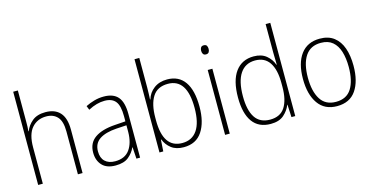

<svg xmlns="http://www.w3.org/2000/svg" viewBox="-77 -1131 2932 1512"><g transform="rotate(-15 1389.0 -375.0)"><path d="M120 -504Q120 -481 119.5 -464.5Q119 -448 117 -428H120Q136 -472 176 -505.5Q216 -539 285 -539Q362 -539 403 -493.5Q444 -448 444 -354V0H406V-349Q406 -432 373 -468.5Q340 -505 282 -505Q209 -505 164.5 -454Q120 -403 120 -296V0H82V-760H120Z M760 -539Q838 -539 875.5 -495.5Q913 -452 913 -355V0H883L877 -94H875Q856 -52 818.5 -21Q781 10 712 10Q639 10 602.5 -30Q566 -70 566 -133Q566 -212 624 -252.5Q682 -293 789 -300L875 -306V-349Q875 -434 846.5 -469.5Q818 -505 758 -505Q726 -505 693 -496Q660 -487 624 -468L611 -501Q645 -518 682.5 -528.5Q720 -539 760 -539ZM792 -269Q702 -263 653.5 -230.5Q605 -198 605 -133Q605 -80 634.5 -51.5Q664 -23 717 -23Q797 -23 835.5 -76.5Q874 -130 875 -219V-274Z M1110 -520Q1110 -497 1109 -469.5Q1108 -442 1107 -422H1110Q1125 -474 1169 -507Q1213 -540 1277 -540Q1371 -540 1420 -470.5Q1469 -401 1469 -267Q1469 -141 1419 -65.5Q1369 10 1268 10Q1206 10 1167.5 -19.5Q1129 -49 1111 -95H1108L1102 0H1071V-760H1110ZM1274 -505Q1188 -505 1149 -443.5Q1110 -382 1110 -274V-251Q1110 -25 1265 -25Q1345 -25 1387 -86.5Q1429 -148 1429 -268Q1429 -505 1274 -505Z M1625 -725Q1643 -725 1649.5 -714.5Q1656 -704 1656 -688Q1656 -672 1649 -661.5Q1642 -651 1625 -651Q1609 -651 1602 -661.5Q1595 -672 1595 -688Q1595 -704 1602 -714.5Q1609 -725 1625 -725ZM1644 -529V0H1606V-529Z M1977 10Q1879 10 1829.5 -58.5Q1780 -127 1780 -257Q1780 -395 1833 -467Q1886 -539 1982 -539Q2046 -539 2085 -506.5Q2124 -474 2139 -429H2142Q2140 -481 2140 -530V-760H2178V0H2147L2142 -102H2140Q2123 -58 2084.5 -24Q2046 10 1977 10ZM1981 -24Q2064 -24 2102 -83Q2140 -142 2140 -248V-281Q2140 -388 2101.5 -446.5Q2063 -505 1985 -505Q1905 -505 1862.5 -442Q1820 -379 1820 -257Q1820 -143 1859 -83.5Q1898 -24 1981 -24Z M2724 -265Q2724 -139 2673 -64.5Q2622 10 2518 10Q2417 10 2364.5 -64.5Q2312 -139 2312 -266Q2312 -395 2366 -467Q2420 -539 2521 -539Q2591 -539 2636 -504.5Q2681 -470 2702.5 -408.5Q2724 -347 2724 -265ZM2352 -266Q2352 -154 2392.5 -89.5Q2433 -25 2518 -25Q2605 -25 2645 -89Q2685 -153 2685 -265Q2685 -336 2668.5 -390Q2652 -444 2616 -474.5Q2580 -505 2521 -505Q2436 -505 2394 -442Q2352 -379 2352 -266Z"/></g></svg>

Font: Noto Sans Lao Looped SemiCondensed ExtraLight
Style: Regular
Weight: 200
Width: 4
Designer: Mark Frömberg, Ben Mitchell
Foundry: The Fontpad Ltd
Version: Version 1.002; ttfautohint (v1.8.4.7-5d5b)